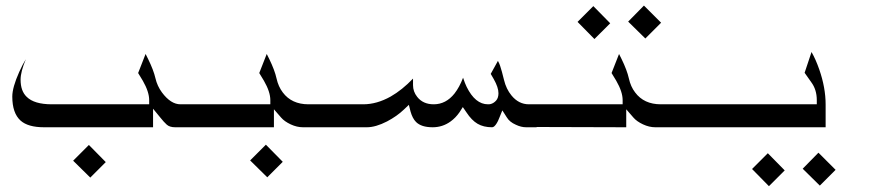

<svg xmlns="http://www.w3.org/2000/svg" viewBox="-20 -464 3150 678"><path d="M353.5 108.4 298.8 163.1 238.3 103.5 293.9 47.9ZM135.7 -14.6Q79.1 -14.6 52.7 -38.1Q23.4 -64.5 23.4 -123Q23.4 -155.3 47.9 -210Q59.6 -236.3 71.3 -254.9Q52.7 -210.9 52.7 -182.6Q52.7 -142.6 74.2 -122.1Q100.6 -95.7 163.1 -95.7H506.8V-110.4Q506.8 -139.6 484.4 -178.7Q478.5 -188.5 467.8 -206.1L494.1 -273.4Q499 -263.7 502.9 -255.9Q522.5 -215.8 528.8 -188Q535.2 -160.2 551.8 -137.7Q583 -95.7 617.2 -95.7H624V-14.6H598.6Q579.1 -14.6 568.8 -23.9Q558.6 -33.2 546.9 -47.9L520.5 -80.1V-14.6Z M978.5 107.4 923.8 162.1 863.3 102.5 918.9 46.9ZM615.2 -14.6V-95.7H934.6V-110.4Q934.6 -139.6 912.1 -178.7Q906.2 -188.5 895.5 -206.1L921.9 -273.4Q926.8 -263.7 930.7 -255.9Q950.2 -215.8 956.5 -187Q962.9 -158.2 978.5 -137.7Q1009.8 -95.7 1069.3 -95.7H1250V-14.6H1049.8Q1028.3 -14.6 1006.3 -24.9Q984.4 -35.2 972.7 -48.8L947.3 -78.1V-14.6Z M1875 -95.7V-14.6H1837.9Q1820.3 -14.6 1801.8 -23.4Q1779.3 -33.2 1769.5 -49.8L1753.9 -74.2L1743.2 -47.9Q1738.3 -35.2 1734.4 -29.3Q1725.6 -14.6 1717.8 -14.6Q1687.5 -14.6 1666.5 -26.9Q1645.5 -39.1 1627 -67.4L1614.3 -85.9L1602.5 -67.4Q1588.9 -47.9 1571.3 -35.2Q1543 -14.6 1507.8 -14.6Q1467.8 -14.6 1449.2 -33.2Q1436.5 -45.9 1429.7 -70.3L1423.8 -93.8L1406.2 -77.1Q1381.8 -53.7 1346.7 -35.2Q1306.6 -14.6 1275.4 -14.6H1233.4V-95.7H1262.7Q1310.5 -95.7 1359.4 -123Q1400.4 -146.5 1438.5 -186.5V-163.1Q1438.5 -140.6 1453.1 -122.1Q1473.6 -95.7 1511.7 -95.7Q1554.7 -95.7 1585 -133.8Q1602.5 -156.2 1615.2 -189.5Q1622.1 -168.9 1627.9 -157.2Q1658.2 -95.7 1703.1 -95.7Q1704.1 -95.7 1704.1 -95.7Q1709 -95.7 1712.9 -96.7Q1723.6 -99.6 1731.9 -108.9Q1740.2 -118.2 1740.2 -134.8Q1740.2 -155.3 1723.6 -184.6Q1719.7 -191.4 1712.9 -203.1L1738.3 -249Q1743.2 -240.2 1746.1 -231.4Q1752 -213.9 1759.8 -181.6Q1767.6 -149.4 1786.1 -127Q1811.5 -95.7 1847.7 -95.7Z M2134.8 -381.8 2079.1 -326.2 2019.5 -386.7 2075.2 -442.4ZM2314.5 -383.8 2258.8 -328.1 2198.2 -387.7 2253.9 -444.3ZM1858.4 -15.6V-95.7H2178.7V-110.4Q2178.7 -139.6 2156.2 -178.7Q2150.4 -188.5 2139.6 -206.1L2166 -273.4Q2170.9 -263.7 2174.8 -255.9Q2194.3 -215.8 2200.7 -187Q2207 -158.2 2222.7 -137.7Q2253.9 -95.7 2313.5 -95.7H2493.2V-14.6H2293.9Q2272.5 -14.6 2250.5 -24.9Q2228.5 -35.2 2216.8 -48.8L2191.4 -78.1V-14.6Z M2751 137.7 2695.3 193.4 2635.7 132.8 2691.4 77.1ZM2930.7 135.7 2875 191.4 2814.5 131.8 2870.1 75.2ZM2895.5 -94.7V-14.6H2481.4V-95.7H2864.3V-110.4Q2864.3 -147.5 2844.7 -173.8L2821.3 -207L2845.7 -280.3Q2860.4 -254.9 2873 -218.8Q2895.5 -154.3 2895.5 -94.7Z"/></svg>

Font: Thabit
Style: Regular
Weight: 500
Designer: Regenerated by Nadim Shaikli
Foundry: MAK Alagha
Version: 0.01